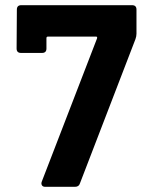

<svg xmlns="http://www.w3.org/2000/svg" viewBox="-20 -720 590 740"><path d="M141 -20 354 -572Q356 -579 350 -579H165Q159 -579 159 -573V-533Q159 -516 142 -516H61Q44 -516 44 -533L45 -683Q45 -700 62 -700H489Q506 -700 506 -683V-590Q506 -580 502 -569L288 -13Q284 0 269 0H154Q145 0 141.5 -6Q138 -12 141 -20Z"/></svg>

Font: Barlow
Style: Bold
Weight: 700
Designer: Jeremy Tribby
Foundry: Jeremy Tribby
Version: Version 1.101 August 23, 2024